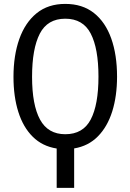

<svg xmlns="http://www.w3.org/2000/svg" viewBox="-20 -737 655 964"><path d="M264.6 206.2V8.7Q192.8 -2.6 144.6 -50.3Q96.4 -97.9 72.1 -174.9Q47.7 -251.8 47.7 -351.3Q47.7 -458.5 76.9 -541Q106.2 -623.6 163.8 -670.5Q221.5 -717.4 307.7 -717.4Q393.8 -717.4 451.5 -671.8Q509.2 -626.2 538.5 -543.8Q567.7 -461.5 567.7 -352.3Q567.7 -254.9 543.6 -177.9Q519.5 -101 471.5 -52.3Q423.6 -3.6 352.3 8.2V206.2ZM474.4 -352.3Q474.4 -493.3 435.6 -568.2Q396.9 -643.1 307.7 -643.1Q218.5 -643.1 179.7 -567.7Q141 -492.3 141 -351.3Q141 -210.3 181 -136.7Q221 -63.1 307.7 -63.1Q396.9 -63.1 435.6 -137.2Q474.4 -211.3 474.4 -352.3Z"/></svg>

Font: FiraCode Nerd Font
Style: Regular
Weight: 400
Designer: Carrois Corporate, Edenspiekermann AG, Nikita Prokopov
Foundry: Carrois Corporate, Edenspiekermann AG, Nikita Prokopov
Version: Version 6.002;Nerd Fonts 2.2.2